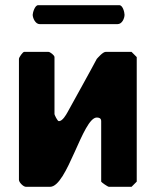

<svg xmlns="http://www.w3.org/2000/svg" viewBox="-20 -720 607 740"><path d="M190 -280V-500C190 -507 173 -520 167 -520H73C68 -520 53 -499 53 -493V-27C53 -17 70 0 80 0H173C239 0 299 -267 353 -267C361 -267 370 -265 370 -253V-20C370 -18 395 0 400 0H487L507 -20V-500L487 -520H387C376 -520 356 -496 353 -493C337 -462 257 -318 240 -287C235 -278 221 -253 207 -253C201 -253 190 -278 190 -280ZM106 -663C106 -651 116 -627 133 -627H433C451 -627 460 -650 460 -663C460 -673 453 -700 440 -700H127C114 -700 106 -670 106 -663Z"/></svg>

Font: Asimov Print
Style: C
Weight: 500
Designer: Google
Version: Version 2.000980: 2014